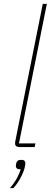

<svg xmlns="http://www.w3.org/2000/svg" viewBox="-20 -760 275 992"><path d="M159 0H81Q70 0 64 -4.5Q58 -9 58 -19Q58 -24 58.5 -27.5Q59 -31 60 -35L201 -740H222L78 -19H163ZM90 66Q103 66 107 71.5Q111 77 111 82Q111 86 110.5 90Q110 94 109 99Q105 122 88.5 154.5Q72 187 49 212H31Q54 186 68 159.5Q82 133 87 115Q72 115 67 110Q62 105 62 99Q62 97 62.5 92Q63 87 64 83Q66 76 71 71Q76 66 90 66Z"/></svg>

Font: IBM Plex Sans Thin
Style: Italic
Weight: 250
Italic angle: -11.31°
Designer: Mike Abbink, Paul van der Laan, Pieter van Rosmalen
Foundry: Bold Monday
Version: Version 3.201